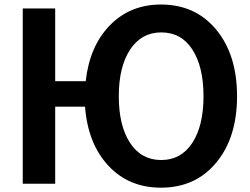

<svg xmlns="http://www.w3.org/2000/svg" viewBox="-20 -824 1120 861"><path d="M512.7 -392.6Q512.7 -260.7 563 -183.6Q613.3 -106.4 703.1 -106.4Q792 -106.4 842.3 -183.1Q892.6 -259.8 892.6 -392.6Q892.6 -524.4 842.8 -601.6Q793 -678.7 703.1 -678.7Q614.3 -678.7 563.5 -601.6Q512.7 -524.4 512.7 -392.6ZM82 0V-786.1H227.5V-460H364.3Q381.8 -617.2 472.7 -710.4Q563.5 -803.7 702.1 -803.7Q856.4 -803.7 949.7 -690.9Q1043 -578.1 1043 -392.6Q1043 -207 949.7 -94.7Q856.4 17.6 702.1 17.6Q557.6 17.6 465.8 -81.1Q374 -179.7 361.3 -345.7H227.5V0Z"/></svg>

Font: Gothic A1 ExtraBold
Style: Regular
Weight: 800
Designer: HanYang I&C Co.,Ltd.
Foundry: HanYang I&C Co.,Ltd.
Version: Version 2.50